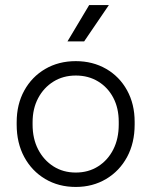

<svg xmlns="http://www.w3.org/2000/svg" viewBox="-20 -730 599 760"><path d="M280 10Q212 10 159 -21.5Q106 -53 76 -108.5Q46 -164 46 -237V-246Q46 -317 76 -371.5Q106 -426 159 -457Q212 -488 280 -488Q347 -488 400 -457.5Q453 -427 483 -372.5Q513 -318 513 -248V-237Q513 -164 483 -108.5Q453 -53 400 -21.5Q347 10 280 10ZM280 -47Q330 -47 368.5 -71.5Q407 -96 428.5 -138.5Q450 -181 450 -237V-248Q450 -302 428.5 -343Q407 -384 368.5 -407.5Q330 -431 280 -431Q230 -431 191.5 -407Q153 -383 131 -341.5Q109 -300 109 -246V-237Q109 -181 131 -138.5Q153 -96 191.5 -71.5Q230 -47 280 -47ZM247 -566 333 -710H411L313 -566Z"/></svg>

Font: SUSE Thin Light
Style: Regular
Weight: 300
Version: Version 1.000